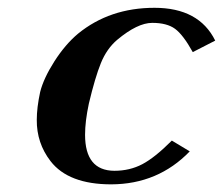

<svg xmlns="http://www.w3.org/2000/svg" viewBox="-20 -465 577 497"><path d="M210 -196.8Q200.2 -150.9 200.2 -116.2Q200.2 -23.4 275.9 -22.9Q315.9 -22.9 348.4 -40Q380.9 -57.1 424.8 -101.1L471.2 -73.2Q389.2 11.7 268.1 12.2Q157.2 12.2 110.8 -47.9Q74.7 -94.7 75.2 -154.8Q75.2 -186.5 84 -227.1Q92.8 -262.2 120.8 -306.2Q148.9 -350.1 182.1 -377.9Q264.2 -444.8 379.9 -444.8Q495.1 -444.8 537.1 -359.9L479 -330.1Q454.1 -375 433.1 -390.4Q412.1 -405.8 374 -405.8Q335.9 -405.8 283.2 -361.8Q256.3 -338.9 241.2 -301.8Q226.1 -264.6 210 -196.8Z"/></svg>

Font: Linux Libertine
Style: Semibold Italic
Weight: 600
Italic angle: -11.5°
Designer: Philipp H. Poll
Foundry: Philipp H. Poll
Version: Version 5.1.2 ; ttfautohint (v0.9)